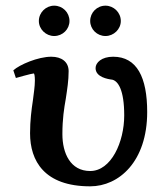

<svg xmlns="http://www.w3.org/2000/svg" viewBox="-20 -645 570 677"><path d="M499 -250C499 -372 463 -445 379 -445C338 -445 317 -424 317 -405C317 -373 360 -366 376 -364C396 -359 418 -329 418 -238C418 -144 372 -42 298 -42C228 -42 200 -105 200 -172C200 -226 206 -263 212 -297C217 -330 222 -361 222 -394C222 -427 197 -445 161 -445C114 -445 49 -417 27 -397L36 -370C36 -370 92 -386 99 -386C101 -386 103 -378 103 -361C103 -340 99 -316 96 -291C91 -258 86 -220 86 -175C86 -78 136 12 298 12C399 12 499 -75 499 -250ZM117 -571C117 -542 142 -518 171 -518C201 -518 225 -542 225 -571C225 -601 201 -625 171 -625C142 -625 117 -601 117 -571ZM298 -571C298 -542 322 -518 352 -518C381 -518 406 -542 406 -571C406 -601 381 -625 352 -625C322 -625 298 -601 298 -571Z"/></svg>

Font: Libertinus Serif Semibold
Style: Regular
Weight: 600
Designer: Philipp H. Poll, Khaled Hosny
Foundry: Caleb Maclennan
Version: Version 7.050;RELEASE